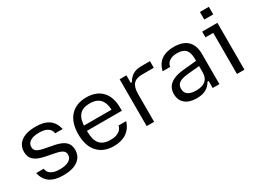

<svg xmlns="http://www.w3.org/2000/svg" viewBox="-45 -1299 2520 1895"><g transform="rotate(-30 1214.5 -351.5)"><path d="M277 10Q180.7 10 125.7 -27.1Q70.7 -64.2 51.7 -144H138.9V-142.8Q138.9 -127.6 150.3 -107.7Q161.8 -87.9 191.8 -73.3Q221.9 -58.7 277 -58.7Q342.2 -58.7 379.4 -81.1Q416.6 -103.5 416.6 -144.8Q416.6 -174.9 394.1 -191.5Q371.6 -208 317.4 -219.2L202.4 -242.2Q124.9 -258.5 88.8 -291.9Q52.7 -325.3 52.7 -382.8Q52.7 -459.5 110.6 -501.8Q168.4 -544 274 -544Q369.3 -544 423.6 -506.9Q478 -469.8 497 -390H410.5V-391.2Q410.5 -406.4 399.1 -426.3Q387.6 -446.1 358.2 -460.7Q328.8 -475.3 274 -475.3Q210.5 -475.3 174.6 -452.9Q138.8 -430.5 138.8 -389.2Q138.8 -359.1 160.8 -342.3Q182.8 -325.6 235.3 -314.8L350.3 -292.5Q428.8 -276.5 465.2 -243.1Q501.7 -209.7 501.7 -151.9Q501.7 -75.5 443 -32.7Q384.3 10 277 10Z M852.7 10Q735.7 10 669.9 -62Q604 -134 604 -267Q604 -400 669.9 -472Q735.7 -544 852.7 -544Q966 -544 1029.3 -477.5Q1092.7 -411 1092.7 -287V-254H661.2V-314H1057.6L1010.7 -271.9V-288.8Q1010.7 -384.9 972.2 -430.1Q933.7 -475.3 852.7 -475.3Q771 -475.3 732.8 -430.1Q694.7 -384.9 694.7 -288.8V-247.1Q694.7 -151 732.8 -105.6Q771 -60.3 852.7 -60.3Q905.8 -60.3 936.1 -76.2Q966.3 -92.2 978.6 -112Q990.9 -131.9 990.9 -142.8V-144H1078.3Q1055.6 -68.8 997.8 -29.4Q940 10 852.7 10Z M1228.9 0V-534H1306.2V-448.5H1319.6Q1344.2 -493.2 1382.1 -516.1Q1420.1 -538.9 1478.5 -538.9H1577.7V-463.7H1445.4Q1377.5 -463.7 1345.6 -429.4Q1313.7 -395 1313.7 -317.1V0Z M1796.5 10Q1713.3 10 1666.2 -29.2Q1619.1 -68.5 1619.1 -138.8Q1619.1 -209 1668.8 -249.1Q1718.5 -289.2 1813.2 -298.9L1973 -314.3V-255L1837 -241.8Q1769.8 -235.4 1738.1 -213.8Q1706.5 -192.1 1706.5 -150.5V-147.1Q1706.5 -104.4 1737.7 -81.9Q1768.9 -59.4 1829.1 -59.4Q1973 -59.4 1973 -184V-268V-280.9V-338.7Q1973 -408.9 1943.3 -441.3Q1913.6 -473.7 1848.4 -473.7Q1803.4 -473.7 1775.8 -460.2Q1748.3 -446.6 1735.8 -427.4Q1723.3 -408.2 1723.3 -391.2V-390H1635.5Q1672.5 -544 1850 -544Q1952.6 -544 2005.2 -493.1Q2057.8 -442.1 2057.8 -342.8V0H1981.2V-79.8H1967.8Q1943.5 -35.7 1902.1 -12.8Q1860.6 10 1796.5 10Z M2257.9 0V-468.6H2169.4V-534H2343V0ZM2247.1 -626.6V-713H2349.1V-626.6Z"/></g></svg>

Font: Mozilla Text ExtraLight
Style: Regular
Weight: 200
Designer: Studio DRAMA
Foundry: Studio DRAMA
Version: Version 1.000